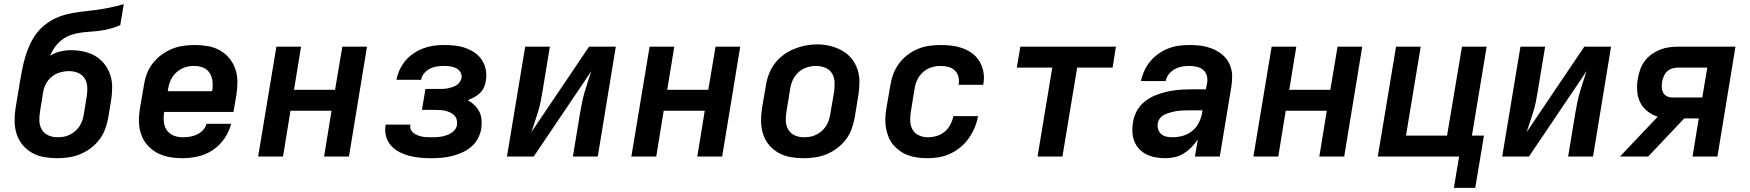

<svg xmlns="http://www.w3.org/2000/svg" viewBox="-20 -755 8440 926"><path d="M255 8Q223 8 192 2.5Q161 -3 134.5 -18Q108 -33 89 -56Q70 -79 60.5 -108Q51 -137 50.5 -169Q50 -201 55 -233L69 -318Q71 -325 72 -333Q73 -341 74 -349Q80 -383 86.5 -417.5Q93 -452 103.5 -486Q114 -520 130.5 -553Q147 -586 172.5 -613Q198 -640 230.5 -658Q263 -676 298 -685Q333 -694 368 -698Q403 -702 438 -706.5Q473 -711 508 -718Q543 -725 577 -735L560 -634Q538 -624 514.5 -617.5Q491 -611 467 -607.5Q443 -604 419.5 -602.5Q396 -601 372.5 -598Q349 -595 325.5 -587.5Q302 -580 281.5 -565Q261 -550 246 -529.5Q231 -509 222 -486Q245 -501 271 -507Q297 -513 322 -513Q353 -513 383.5 -506.5Q414 -500 439.5 -485Q465 -470 483.5 -446.5Q502 -423 511.5 -394.5Q521 -366 521 -334.5Q521 -303 516 -272L502 -187Q497 -159 487 -132Q477 -105 459 -81.5Q441 -58 417 -40Q393 -22 366 -11Q339 0 311 4Q283 8 255 8ZM257 -93Q272 -93 287 -95.5Q302 -98 316 -105Q330 -112 342.5 -122.5Q355 -133 363.5 -146.5Q372 -160 377 -174.5Q382 -189 384 -203L398 -288Q402 -311 401 -334Q400 -357 389 -375.5Q378 -394 357.5 -403Q337 -412 314 -412Q292 -412 270.5 -406Q249 -400 231 -386Q213 -372 202 -351.5Q191 -331 188 -310L173 -217Q169 -194 170 -171Q171 -148 182 -129.5Q193 -111 213.5 -102Q234 -93 257 -93Z M860 8Q836 8 812 5Q788 2 766 -5.5Q744 -13 725 -25.5Q706 -38 691 -55Q676 -72 666.5 -93Q657 -114 653 -137Q649 -160 650 -184.5Q651 -209 655 -233L674 -343Q678 -371 688 -398Q698 -425 716 -448.5Q734 -472 758 -490Q782 -508 809 -519Q836 -530 864.5 -534Q893 -538 920 -538Q952 -538 983 -532.5Q1014 -527 1040.5 -512Q1067 -497 1086 -474Q1105 -451 1115 -422Q1125 -393 1125 -361Q1125 -329 1120 -297L1106 -215H772Q768 -192 770 -169Q772 -146 784 -128Q796 -110 816.5 -101.5Q837 -93 860 -93Q877 -93 894.5 -95.5Q912 -98 928.5 -105.5Q945 -113 958 -126.5Q971 -140 976 -158H1095Q1085 -120 1062.5 -87Q1040 -54 1006.5 -31.5Q973 -9 935 -0.5Q897 8 860 8ZM789 -315H1003Q1007 -338 1005 -360.5Q1003 -383 992 -401.5Q981 -420 961 -428.5Q941 -437 918 -437Q903 -437 888 -434.5Q873 -432 859 -425Q845 -418 832.5 -407.5Q820 -397 811.5 -383.5Q803 -370 798 -355.5Q793 -341 791 -327Z M1225 0 1313 -530H1432L1398 -322H1596L1631 -530H1750L1663 0H1543L1579 -221H1381L1345 0Z M2059 8Q2032 8 2005.5 5.5Q1979 3 1954 -3.5Q1929 -10 1906.5 -21.5Q1884 -33 1867 -51.5Q1850 -70 1842.5 -95.5Q1835 -121 1839 -147Q1839 -149 1839.5 -150.5Q1840 -152 1840 -154H1959Q1959 -153 1959 -152.5Q1959 -152 1959 -151Q1957 -140 1961.5 -130Q1966 -120 1974.5 -113.5Q1983 -107 1993 -103Q2003 -99 2014 -96.5Q2025 -94 2036.5 -93.5Q2048 -93 2059 -93Q2071 -93 2083.5 -93.5Q2096 -94 2108 -96Q2120 -98 2132 -102Q2144 -106 2155 -112.5Q2166 -119 2174 -129.5Q2182 -140 2184 -152Q2186 -164 2183 -176.5Q2180 -189 2172 -197.5Q2164 -206 2153 -211.5Q2142 -217 2130.5 -220Q2119 -223 2106.5 -224Q2094 -225 2081 -225H2015L2032 -326H2098Q2108 -326 2119 -326.5Q2130 -327 2140 -329Q2150 -331 2161 -334.5Q2172 -338 2181.5 -344Q2191 -350 2197.5 -359.5Q2204 -369 2206 -379Q2208 -394 2200.5 -407Q2193 -420 2179.5 -426.5Q2166 -433 2151 -435Q2136 -437 2121 -437Q2104 -437 2087 -434.5Q2070 -432 2054 -424Q2038 -416 2026 -402Q2014 -388 2011 -370H1892Q1897 -396 1908 -419.5Q1919 -443 1936 -463Q1953 -483 1975.5 -498Q1998 -513 2022 -522Q2046 -531 2071 -534.5Q2096 -538 2121 -538Q2148 -538 2174.5 -535Q2201 -532 2225 -523.5Q2249 -515 2270 -500.5Q2291 -486 2304.5 -465Q2318 -444 2323 -418Q2328 -392 2323 -365Q2321 -349 2314 -333.5Q2307 -318 2294.5 -306Q2282 -294 2267 -286Q2252 -278 2236 -272Q2254 -262 2268.5 -248Q2283 -234 2292 -216Q2301 -198 2302.5 -177Q2304 -156 2301 -134Q2297 -110 2284.5 -86.5Q2272 -63 2251.5 -46Q2231 -29 2207 -18.5Q2183 -8 2158 -2Q2133 4 2108.5 6Q2084 8 2059 8Z M2425 0 2513 -530H2632L2597 -318Q2593 -293 2588 -267.5Q2583 -242 2575.5 -217.5Q2568 -193 2559.5 -168Q2551 -143 2543 -118L2821 -530H2950L2863 0H2743L2778 -212Q2782 -237 2787.5 -262.5Q2793 -288 2800 -312.5Q2807 -337 2815.5 -362Q2824 -387 2832 -412L2554 0Z M3025 0 3113 -530H3232L3198 -322H3396L3431 -530H3550L3463 0H3343L3379 -221H3181L3145 0Z M3855 8Q3823 8 3792 2.5Q3761 -3 3734.5 -18Q3708 -33 3689 -56Q3670 -79 3660.5 -108Q3651 -137 3650.5 -169Q3650 -201 3655 -233L3674 -343Q3678 -371 3688.5 -398Q3699 -425 3716.5 -448.5Q3734 -472 3758.5 -490Q3783 -508 3810 -519Q3837 -530 3864.5 -535.5Q3892 -541 3921 -541Q3953 -541 3983.5 -533.5Q4014 -526 4040.5 -511.5Q4067 -497 4086 -474Q4105 -451 4115 -422Q4125 -393 4125 -361Q4125 -329 4120 -297L4102 -187Q4097 -159 4087 -132Q4077 -105 4059 -81.5Q4041 -58 4017 -40Q3993 -22 3966 -11Q3939 0 3911 4Q3883 8 3855 8ZM3857 -93Q3872 -93 3887 -95.5Q3902 -98 3916 -105Q3930 -112 3942.5 -122.5Q3955 -133 3963.5 -146.5Q3972 -160 3977 -174.5Q3982 -189 3984 -203L4003 -313Q4006 -337 4005 -360Q4004 -383 3992.5 -401.5Q3981 -420 3960 -428.5Q3939 -437 3916 -437Q3894 -437 3871.5 -430Q3849 -423 3831.5 -407Q3814 -391 3804 -370Q3794 -349 3791 -327L3773 -217Q3769 -194 3770 -171Q3771 -148 3782 -129.5Q3793 -111 3813.5 -102Q3834 -93 3857 -93Z M4455 8Q4431 8 4407 5Q4383 2 4361.5 -5.5Q4340 -13 4321.5 -26Q4303 -39 4288.5 -56Q4274 -73 4265.5 -94Q4257 -115 4253 -138Q4249 -161 4250 -185Q4251 -209 4255 -233L4274 -343Q4278 -370 4288 -397Q4298 -424 4315 -447.5Q4332 -471 4356 -489.5Q4380 -508 4406.5 -519Q4433 -530 4461 -534Q4489 -538 4516 -538Q4544 -538 4571.5 -534.5Q4599 -531 4624.5 -521.5Q4650 -512 4671 -496Q4692 -480 4705 -457.5Q4718 -435 4723 -407.5Q4728 -380 4723 -353Q4723 -351 4722.5 -349.5Q4722 -348 4722 -346H4603Q4603 -347 4603.5 -347.5Q4604 -348 4604 -349Q4607 -368 4602 -386Q4597 -404 4584 -416Q4571 -428 4553 -432.5Q4535 -437 4516 -437Q4494 -437 4471.5 -430Q4449 -423 4431.5 -407Q4414 -391 4404 -370Q4394 -349 4391 -327L4373 -217Q4369 -194 4370 -171Q4371 -148 4381.5 -129.5Q4392 -111 4412 -102Q4432 -93 4455 -93Q4476 -93 4497 -99Q4518 -105 4535.5 -119.5Q4553 -134 4563.5 -154Q4574 -174 4578 -195H4697Q4692 -167 4681 -140.5Q4670 -114 4653.5 -90Q4637 -66 4614 -46.5Q4591 -27 4564.5 -14.5Q4538 -2 4510 3Q4482 8 4455 8Z M4984 0 5055 -429H4884L4901 -530H5362L5346 -429H5175L5104 0Z M5601 8Q5578 8 5554.5 4Q5531 0 5511 -9.5Q5491 -19 5475.5 -35Q5460 -51 5451.5 -72Q5443 -93 5441.5 -116.5Q5440 -140 5444 -164Q5448 -192 5462 -218.5Q5476 -245 5499.5 -264Q5523 -283 5550.5 -294.5Q5578 -306 5606.5 -312.5Q5635 -319 5663 -321.5Q5691 -324 5719 -324H5796L5802 -356Q5805 -374 5800 -391Q5795 -408 5782 -418.5Q5769 -429 5752 -433Q5735 -437 5716 -437Q5699 -437 5681 -434Q5663 -431 5646 -421.5Q5629 -412 5617 -397Q5605 -382 5602 -364H5483Q5488 -389 5499 -413.5Q5510 -438 5527.5 -459Q5545 -480 5567.5 -496Q5590 -512 5615 -521.5Q5640 -531 5665.5 -534.5Q5691 -538 5716 -538Q5738 -538 5759.5 -536Q5781 -534 5801.5 -528.5Q5822 -523 5840.5 -514Q5859 -505 5874.5 -492Q5890 -479 5901 -462Q5912 -445 5917.5 -424.5Q5923 -404 5922.5 -382.5Q5922 -361 5919 -339L5863 0H5743L5757 -83Q5744 -63 5727 -45.5Q5710 -28 5690 -15.5Q5670 -3 5647 2.5Q5624 8 5602 8Q5602 8 5602 8Q5602 8 5602 8ZM5636 -93Q5660 -93 5685 -100Q5710 -107 5730.5 -124Q5751 -141 5762.5 -164.5Q5774 -188 5778 -213L5780 -223H5719Q5708 -223 5697 -222.5Q5686 -222 5675 -221.5Q5664 -221 5653 -219Q5642 -217 5631.5 -214.5Q5621 -212 5610 -208Q5599 -204 5589 -198Q5579 -192 5572.5 -182Q5566 -172 5564 -161Q5561 -146 5565.5 -132Q5570 -118 5580.5 -108.5Q5591 -99 5606 -96Q5621 -93 5636 -93Z M6025 0 6113 -530H6232L6198 -322H6396L6431 -530H6550L6463 0H6343L6379 -221H6181L6145 0Z M6992 151 7017 0H6625L6713 -530H6832L6761 -101H6959L7031 -530H7150L7079 -101H7137L7095 151Z M7225 0 7313 -530H7432L7397 -318Q7393 -293 7388 -267.5Q7383 -242 7375.5 -217.5Q7368 -193 7359.5 -168Q7351 -143 7343 -118L7621 -530H7750L7663 0H7543L7578 -212Q7582 -237 7587.5 -262.5Q7593 -288 7600 -312.5Q7607 -337 7615.5 -362Q7624 -387 7632 -412L7354 0Z M7793 0 7975 -192Q7948 -201 7925.5 -218.5Q7903 -236 7890.5 -261Q7878 -286 7876 -316Q7874 -346 7879 -376Q7883 -398 7890.5 -419.5Q7898 -441 7912 -460Q7926 -479 7945.5 -493Q7965 -507 7986.5 -515.5Q8008 -524 8030 -527Q8052 -530 8074 -530H8350L8263 0H8143L8173 -184H8103L7929 0ZM8044 -285H8190L8214 -429H8074Q8060 -429 8046 -425Q8032 -421 8021 -411Q8010 -401 8004.5 -387.5Q7999 -374 7996 -361Q7994 -347 7994.5 -333.5Q7995 -320 8001 -308.5Q8007 -297 8019 -291Q8031 -285 8044 -285Z"/></svg>

Font: Iosevka Curly Extended Oblique
Style: Bold
Weight: 700
Width: 7
Italic angle: -9°
Monospace: yes
Designer: Belleve Invis
Foundry: Belleve Invis
Version: Version 11.1.0; ttfautohint (v1.8.3)